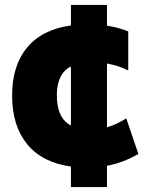

<svg xmlns="http://www.w3.org/2000/svg" viewBox="-20 -661 590 777"><path d="M413 10V96H267V13Q151 -3 90 -77.5Q29 -152 29 -274Q29 -396 90 -469Q151 -542 267 -558V-641H413V-557Q456 -551 499 -534V-376Q458 -396 413 -404V-146Q452 -157 491 -182L540 -38Q480 -3 413 10ZM267 -153V-392Q210 -363 210 -275Q210 -183 267 -153Z"/></svg>

Font: Biryani Heavy
Style: Regular
Weight: 900
Designer: Dan Reynolds and Mathieu Réguer
Foundry: Dan Reynolds and Mathieu Réguer
Version: Version 1.003; ttfautohint (v1.1) -l 5 -r 5 -G 72 -x 0 -D la